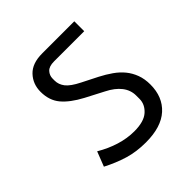

<svg xmlns="http://www.w3.org/2000/svg" viewBox="-180 -835 945 945"><g transform="rotate(-45 292.5 -362.5)"><path d="M305 -27Q239 -27 184.5 -43.5Q130 -60 74 -89L104 -166Q153 -137 203.5 -121.5Q254 -106 303 -106Q371 -106 402.5 -134.5Q434 -163 434 -201V-224Q434 -262 410 -293Q386 -324 340 -347L246 -396Q180 -431 147 -470.5Q114 -510 114 -570Q114 -624 149 -661Q184 -698 253 -698H477V-629H267Q232 -629 217 -612.5Q202 -596 202 -574V-560Q202 -533 220 -509.5Q238 -486 288 -461L369 -420Q402 -403 430.5 -383Q459 -363 479 -338.5Q499 -314 510.5 -283Q522 -252 522 -213Q522 -127 467 -77Q412 -27 305 -27Z"/></g></svg>

Font: IBM Plex Sans Devanagari Text
Style: Regular
Weight: 450
Designer: Mike Abbink, Paul van der Laan, Pieter van Rosmalen, Erin McLaughlin
Foundry: Bold Monday
Version: Version 1.1